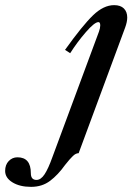

<svg xmlns="http://www.w3.org/2000/svg" viewBox="-234 -468 518 747"><path d="M-214 197Q-214 173 -200 158.5Q-186 144 -166 144Q-114 144 -114 206Q-114 232 -92 232Q-75 232 -60.5 210Q-46 188 -30 143L151 -345Q156 -359 156 -369Q156 -382 149 -382Q134 -382 100.5 -343.5Q67 -305 39 -261L19 -274Q87 -369 128 -408.5Q169 -448 210 -448Q235 -448 248 -435Q261 -422 261 -400Q261 -383 253 -361L72 128Q61 128 49.5 139Q38 150 19 174Q-8 212 -39 235.5Q-70 259 -113 259Q-157 259 -185.5 241.5Q-214 224 -214 197Z"/></svg>

Font: Ibarra Real Nova SemiBold
Style: Italic
Weight: 600
Italic angle: -22°
Designer: Jose Maria Ribagorda & Octavio Pardo
Foundry: Octavio Pardo
Version: Version 1.014